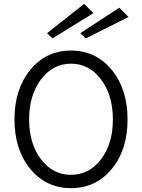

<svg xmlns="http://www.w3.org/2000/svg" viewBox="-20 -959 736 995"><path d="M252 -760 224 -787 416 -939 464 -891ZM424 -760 396 -787 598 -919 646 -871ZM641 -339Q641 -183 559 -83.5Q477 16 348 16Q219 16 137 -83.5Q55 -183 55 -340Q55 -497 137 -597Q219 -697 348 -697Q477 -697 559 -597Q641 -497 641 -339ZM192.5 -133.5Q254 -53 348 -53Q442 -53 503.5 -133.5Q565 -214 565 -340Q565 -466 503.5 -547.5Q442 -629 348 -629Q254 -629 192.5 -547.5Q131 -466 131 -340Q131 -214 192.5 -133.5Z"/></svg>

Font: Didact Gothic
Style: Regular
Weight: 400
Designer: Daniel Johnson
Foundry: Daniel Johnson
Version: Version 2.101;PS 002.101;hotconv 1.0.88;makeotf.lib2.5.64775